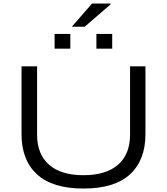

<svg xmlns="http://www.w3.org/2000/svg" viewBox="-20 -1065 954 1097"><path d="M390.1 -912.1 505.9 -1044.9H611.8V-1040L463.9 -912.1ZM292 -787.1V-871.1H381.8V-787.1ZM530.8 -787.1V-871.1H621.1V-787.1ZM103 -298.8V-686H191.9V-295.9Q191.9 -183.6 260.3 -123.8Q328.6 -64 457 -64Q585.4 -64 654.3 -123.8Q723.1 -183.6 723.1 -295.9V-686H811V-298.8Q811 -150.4 722.9 -69.1Q634.8 12.2 457 12.2Q279.3 12.2 191.2 -69.1Q103 -150.4 103 -298.8Z"/></svg>

Font: Archivo Expanded Light
Style: Regular
Weight: 300
Width: 7
Designer: Hector Gatti
Foundry: Omnibus-Type
Version: Version 2.001